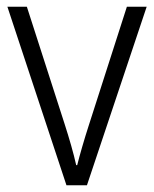

<svg xmlns="http://www.w3.org/2000/svg" viewBox="-20 -552 459 572"><path d="M178 0 2 -532H60L173 -181Q183 -150 192 -118.5Q201 -87 207 -60H210Q216 -84 225 -115Q234 -146 244 -177L358 -532H417L239 0Z"/></svg>

Font: Noto Sans Arabic UI SmCn Lt
Style: Regular
Weight: 300
Width: 4
Designer: Monotype Design Team, Nadine Chahine and Nizar Qandah
Foundry: Monotype Imaging Inc.
Version: Version 2.010; ttfautohint (v1.8.4.7-5d5b)